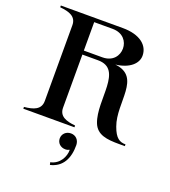

<svg xmlns="http://www.w3.org/2000/svg" viewBox="-171 -822 1081 1224"><g transform="rotate(20 369.5 -210.5)"><path d="M625 -95C571 -241 670 -445 484 -465C578 -476 628 -524 628 -577C628 -646 568 -700 449 -700H29V-688C92 -682 141 -666 141 -607V-93C141 -34 92 -18 29 -12V0H376V-12C314 -18 265 -34 265 -93V-453H371C545 -453 448 -215 502 -74C529 -4 597 3 681 3H719V-9C679 -9 650 -25 625 -95ZM390 -480H265V-673H390C462 -673 495 -624 495 -577C495 -529 462 -480 390 -480ZM307 262 311 279C394 260 427 191 426 102C425 67 401 44 369 44C336 44 312 68 312 98C312 129 336 152 369 152C380 152 389 149 397 145C398 192 368 250 307 262Z"/></g></svg>

Font: Sprat Medium
Style: Regular
Weight: 500
Designer: Ethan Nakache
Foundry: Collletttivo
Version: Version 2.000;Glyphs 3.2 (3217)